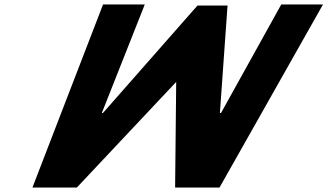

<svg xmlns="http://www.w3.org/2000/svg" viewBox="-20 -845 1475 865"><path d="M632.3 -825H444.3L126.1 0H326.1L773.8 -476L768.9 0H968.9L1435.2 -825H1247.2L975.7 -336H970.7L1005.1 -820H869.6L443.8 -336H438.8Z"/></svg>

Font: Hussar
Style: BdSuprExtOblFive
Weight: 700
Foundry: Cannot Into Space Fonts
Version: Version 2.00